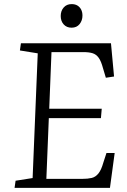

<svg xmlns="http://www.w3.org/2000/svg" viewBox="-20 -916 618 936"><path d="M164 -656 77 -670 82 -705H521L536 -543L496 -537L482 -584Q473 -618 461 -634.5Q449 -651 431.5 -656.5Q414 -662 386 -662H231L220 -386H476L472 -340H218L206 -44H381Q408 -44 427 -48.5Q446 -53 460 -70.5Q474 -88 484 -124L499 -170H539L516 0H51L56 -35L139 -48ZM276 -838Q276 -863 290.5 -879.5Q305 -896 329 -896Q346 -896 357.5 -889Q369 -882 375.5 -869.5Q382 -857 382 -840Q382 -816 368 -798.5Q354 -781 329 -781Q305 -781 290.5 -797Q276 -813 276 -838Z"/></svg>

Font: Literata 24pt Light
Style: Italic
Weight: 300
Italic angle: -2°
Designer: Latin by Veronika Burian and Jose Scaglione. Greek by Irene Vlachou. Cyrillic by Vera Evstafieva
Foundry: TypeTogether
Version: Version 3.103;gftools[0.9.29]